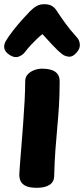

<svg xmlns="http://www.w3.org/2000/svg" viewBox="-40 -879 400 914"><path d="M79.9 -491.7Q79.9 -511.9 92.2 -525.2Q104.6 -538.4 123.2 -545.3Q141.9 -552.1 159.9 -552.1Q202.2 -552.1 223.1 -537.1Q244 -522 244 -492.4Q244 -424.3 240.4 -370.7Q236.9 -317 232.3 -267.6Q227.8 -218.1 223.7 -163.9Q219.7 -109.8 217.9 -40.4Q217.1 -12.1 195.2 1.4Q173.2 15 135.3 15Q100 15 81.7 5.7Q63.4 -3.7 57.6 -17.9Q51.8 -32.1 51.8 -47.1Q51.8 -56.1 54.6 -91.3Q57.3 -126.6 61.4 -177.5Q65.4 -228.4 69.9 -286.1Q74.3 -343.8 77.1 -397.7Q79.9 -451.6 79.9 -491.7ZM78.8 -631.2Q68 -616.4 48.4 -609.3Q28.8 -602.1 5.2 -617.7Q-16.4 -632.3 -19.5 -649.2Q-22.6 -666 -12 -684.4Q1.4 -706.7 22.8 -734.1Q44.2 -761.6 66.6 -786.5Q88.9 -811.4 103.2 -825.8Q120.4 -842.8 135.5 -850.9Q150.6 -859 171.4 -859Q194.1 -859 208.3 -850Q222.4 -841 232.6 -823.8Q245.4 -803.7 269.9 -769.8Q294.3 -735.9 326 -701.2Q338.6 -687.7 340.1 -667.2Q341.6 -646.8 323.6 -627.8Q305.9 -607.3 287.7 -609.2Q269.4 -611 256.7 -620.7Q234.3 -638.1 209.1 -665.4Q183.8 -692.8 162 -716.6Q150.6 -707.9 135.9 -694Q121.2 -680.1 106.4 -664.1Q91.6 -648 78.8 -631.2Z"/></svg>

Font: Playpen Sans Hebrew
Style: Regular
Weight: 400
Designer: Tom Grace, Laura Meseguer, Veronika Burian, José Scaglione
Foundry: TypeTogether
Version: Version 2.000